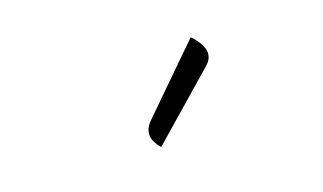

<svg xmlns="http://www.w3.org/2000/svg" viewBox="-41 -939 676 402"><g transform="rotate(-15 297.0 -738.0)"><path d="M269 -635Q237 -665 263 -695L388 -841Q431 -803 404 -775Z"/></g></svg>

Font: Swei Half Moon CJK SC
Style: Light
Weight: 300
Version: Version 2.071